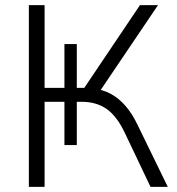

<svg xmlns="http://www.w3.org/2000/svg" viewBox="-20 -725 685 745"><path d="M92 0V-705H153V-384H230V-554H278V-384H307L523 -705H593L360 -360L338 -382Q378 -378 409.5 -361Q441 -344 467 -314Q493 -284 513 -242L631 0H564L465 -208Q434 -274 394 -302Q354 -330 297 -330H271L278 -339V-162H230V-330H153V0Z"/></svg>

Font: Nunito Sans 12pt Light
Style: Regular
Weight: 300
Designer: Vernon Adams
Foundry: Vernon Adams
Version: Version 3.101;gftools[0.9.27]